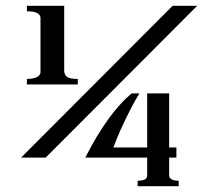

<svg xmlns="http://www.w3.org/2000/svg" viewBox="-20 -545 731 664"><path d="M249 -272V-253H73V-272Q117 -273 120 -294V-485Q117 -506 73 -506V-525H202V-301Q202 -287 211.5 -279.5Q221 -272 249 -272ZM662 -525H577L53 0H138ZM598 80V99H456V80Q489 80 489 62V0H275Q352 -152 435 -222H462Q439 -184 416.5 -137.5Q394 -91 383 -63L372 -35H489V-222H565V-35H590V0H565V61Q565 80 598 80Z"/></svg>

Font: Uncial Antiqua
Style: Regular
Weight: 400
Designer: Astigmatic (AOETI)
Foundry: Astigmatic (AOETI)
Version: Version 1.000